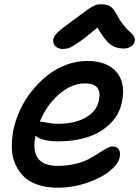

<svg xmlns="http://www.w3.org/2000/svg" viewBox="-20 -831 651 898"><path d="M272.9 -602.1Q251.5 -602.1 239 -615Q226.6 -627.9 229 -647Q231.4 -661.6 249 -679Q266.6 -696.3 330.1 -742.2Q344.7 -752.4 365.2 -767.8Q385.7 -783.2 393.3 -788.6Q400.9 -793.9 413.1 -800.8Q425.3 -807.6 434.3 -809.3Q443.4 -811 455.1 -811Q481.4 -811 497.1 -800Q512.7 -789.1 526.9 -761.2Q541.5 -733.9 559.1 -712.4Q576.7 -690.9 588.1 -681.6Q599.6 -672.4 606 -661.4Q612.3 -650.4 609.9 -637.2Q606.9 -622.6 592.3 -613.3Q577.6 -604 558.1 -604Q521.5 -604 495.4 -624Q469.2 -644 436 -702.1Q381.3 -655.8 347.7 -632.8Q314 -609.9 301.5 -606Q289.1 -602.1 272.9 -602.1ZM248 46.9Q197.3 46.9 157 33.2Q116.7 19.5 91.8 -4.9Q66.9 -29.3 51.8 -63Q36.6 -96.7 35.4 -136.5Q34.2 -176.3 42 -220.2Q51.8 -268.6 73.5 -315.9Q95.2 -363.3 128.2 -404.5Q161.1 -445.8 200.7 -477.5Q240.2 -509.3 289.1 -527.6Q337.9 -545.9 388.2 -545.9Q479 -545.9 523.7 -495.4Q568.4 -444.8 550.8 -356Q538.6 -294.4 494.6 -251.7Q450.7 -209 389.2 -189.5Q327.6 -169.9 252.9 -169.9Q174.3 -169.9 146 -196.8Q117.2 -55.2 250 -55.2Q293.9 -55.2 332 -64.5Q370.1 -73.7 395.3 -87.2Q420.4 -100.6 440.7 -114Q460.9 -127.4 477.8 -136.7Q494.6 -146 506.8 -146Q526.9 -146 535.6 -132.6Q544.4 -119.1 540 -95.2Q533.2 -63.5 492.9 -30.8Q452.6 2 386 24.4Q319.3 46.9 248 46.9ZM168.9 -262.2Q175.3 -262.2 201.2 -257.1Q227.1 -252 250 -252Q329.6 -252 381.3 -281.5Q433.1 -311 442.9 -362.8Q458.5 -440.9 377.9 -440.9Q314 -440.9 255.6 -389.6Q197.3 -338.4 166 -262.2Z"/></svg>

Font: Shantell Sans Irregular
Style: Italic
Weight: 500
Italic angle: -11.31°
Designer: Stephen Nixon, Anya Danilova, Shantell Martin
Foundry: Arrow Type
Version: Version 1.006;[9816181b4]